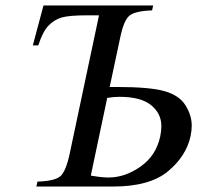

<svg xmlns="http://www.w3.org/2000/svg" viewBox="-20 -682 746 702"><path d="M381 -364H407Q529 -364 582.5 -348.5Q636 -333 658.5 -296.5Q681 -260 681 -223Q681 -205 677 -185Q661 -111 594 -55.5Q527 0 394 0H113L117 -18Q180 -20 200.5 -37.5Q221 -55 235 -121L342 -626H300Q233 -626 205.5 -618Q178 -610 157 -588Q136 -566 120 -516H100L139 -662H540L536 -644Q474 -642 453 -624.5Q432 -607 419 -542ZM312 -40Q351 -33 377 -33Q437 -33 494 -73Q551 -113 566 -184Q570 -204 570 -221Q570 -267 532.5 -297.5Q495 -328 417 -328Q395 -328 372 -324Z"/></svg>

Font: New Athena Unicode
Style: Italic
Weight: 400
Designer: J. Rusten 1997; rev. by R. Hancock 2001, 2002, rev. by D. Mastronarde 2002-2019
Foundry: Society for Classical Studies (formerly American Philological Association)
Version: Version 5.008